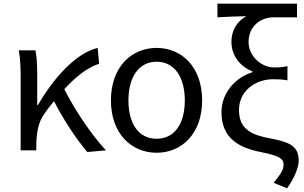

<svg xmlns="http://www.w3.org/2000/svg" viewBox="-20 -816 1649 1042"><path d="M555 0C472 -89 383 -225 329 -332C396 -405 458 -451 518 -470L510 -556C393 -528 272 -395 186 -246H182V-416C182 -464 179 -514 172 -543H82C91 -495 92 -438 92 -394V0H177V-28C178 -99 189 -156 222 -200C238 -224 256 -246 273 -267C324 -167 396 -58 454 9Z M830 13C966 13 1077 -90 1077 -271C1077 -453 966 -556 830 -556C694 -556 582 -453 582 -271C582 -90 694 13 830 13ZM830 -63C733 -63 677 -144 677 -271C677 -397 733 -481 830 -481C927 -481 983 -397 983 -271C983 -144 927 -63 830 -63Z M1538 206C1582 144 1601 89 1601 56C1601 -18 1559 -44 1451 -64C1351 -82 1277 -111 1277 -219C1277 -325 1369 -386 1462 -386C1490 -386 1511 -385 1540 -380V-457C1511 -451 1496 -450 1467 -450C1402 -450 1329 -508 1329 -588C1329 -673 1393 -722 1465 -722H1592V-796H1160V-722C1227 -726 1258 -727 1317 -728C1267 -701 1236 -652 1236 -590C1236 -511 1284 -456 1350 -428V-424C1260 -397 1182 -314 1182 -207C1182 -64 1279 -14 1394 9C1494 29 1519 44 1519 77C1519 107 1504 127 1465 176Z"/></svg>

Font: Kinto Sans
Style: Regular
Weight: 400
Designer: Authors: Ryoko NISHIZUKA  (kana & ideographs); Paul D. Hunt (Latin, Greek & Cyrillic); Wenlong ZHANG  (bopomofo); Sandol
Foundry: Adobe Systems Incorporated, ookami Inc.
Version: Version 0.001